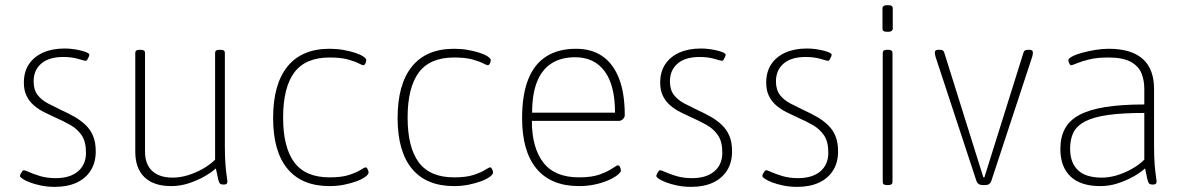

<svg xmlns="http://www.w3.org/2000/svg" viewBox="-20 -719 4630 748"><path d="M194 9Q165 9 140.5 4Q116 -1 97.5 -8Q79 -15 68.5 -22Q58 -29 58 -33Q58 -37 60.5 -42Q63 -47 66.5 -51.5Q70 -56 72 -56Q77 -56 93.5 -48.5Q110 -41 136.5 -33Q163 -25 197 -25Q253 -25 284 -51.5Q315 -78 315 -124Q315 -167 298.5 -191.5Q282 -216 255 -231.5Q228 -247 196 -261Q174 -271 152 -282Q130 -293 112 -308.5Q94 -324 83.5 -345.5Q73 -367 73 -397Q73 -439 92.5 -468.5Q112 -498 147.5 -514Q183 -530 232 -530Q250 -530 267 -527.5Q284 -525 297.5 -521.5Q311 -518 319.5 -514Q328 -510 328 -506Q328 -503 325.5 -497Q323 -491 320 -486.5Q317 -482 314 -482Q310 -482 285 -489.5Q260 -497 226 -497Q171 -497 141 -471.5Q111 -446 111 -402Q111 -369 126.5 -349Q142 -329 167 -316Q192 -303 219 -290Q248 -277 272 -263Q296 -249 314.5 -231Q333 -213 343 -188.5Q353 -164 353 -129Q353 -86 333.5 -55Q314 -24 278.5 -7.5Q243 9 194 9Z M647 6Q579 6 543 -28.5Q507 -63 507 -128V-513Q507 -519 511 -522Q515 -525 524 -525H528Q537 -525 541 -522Q545 -519 545 -513V-128Q545 -79 573 -53Q601 -27 653 -27Q681 -27 711 -36Q741 -45 769.5 -61Q798 -77 818 -97V-513Q818 -519 822 -522Q826 -525 835 -525H839Q848 -525 852 -522Q856 -519 856 -513V-150Q856 -106 858.5 -76.5Q861 -47 863.5 -31.5Q866 -16 866 -12Q866 -9 865 -6.5Q864 -4 862 -2.5Q860 -1 857 -0.5Q854 0 850 0Q842 0 837.5 -3.5Q833 -7 830 -20.5Q827 -34 821 -63Q805 -48 777 -32Q749 -16 715.5 -5Q682 6 647 6Z M1264 6Q1156 6 1100 -61.5Q1044 -129 1044 -259Q1044 -391 1100 -460Q1156 -529 1264 -529Q1292 -529 1317.5 -524.5Q1343 -520 1363 -513.5Q1383 -507 1395 -499Q1407 -491 1407 -485Q1407 -482 1405.5 -477Q1404 -472 1401.5 -468.5Q1399 -465 1396 -465Q1391 -465 1376.5 -472.5Q1362 -480 1335 -487.5Q1308 -495 1264 -495Q1170 -495 1126.5 -436.5Q1083 -378 1083 -261Q1083 -145 1126.5 -86.5Q1170 -28 1264 -28Q1311 -28 1340 -37.5Q1369 -47 1384.5 -57Q1400 -67 1405 -67Q1408 -67 1410.5 -63Q1413 -59 1414.5 -54.5Q1416 -50 1416 -47Q1416 -40 1403.5 -30.5Q1391 -21 1369.5 -13Q1348 -5 1321 0.5Q1294 6 1264 6Z M1749 6Q1641 6 1585 -61.5Q1529 -129 1529 -259Q1529 -391 1585 -460Q1641 -529 1749 -529Q1777 -529 1802.5 -524.5Q1828 -520 1848 -513.5Q1868 -507 1880 -499Q1892 -491 1892 -485Q1892 -482 1890.5 -477Q1889 -472 1886.5 -468.5Q1884 -465 1881 -465Q1876 -465 1861.5 -472.5Q1847 -480 1820 -487.5Q1793 -495 1749 -495Q1655 -495 1611.5 -436.5Q1568 -378 1568 -261Q1568 -145 1611.5 -86.5Q1655 -28 1749 -28Q1796 -28 1825 -37.5Q1854 -47 1869.5 -57Q1885 -67 1890 -67Q1893 -67 1895.5 -63Q1898 -59 1899.5 -54.5Q1901 -50 1901 -47Q1901 -40 1888.5 -30.5Q1876 -21 1854.5 -13Q1833 -5 1806 0.5Q1779 6 1749 6Z M2236 6Q2127 6 2070.5 -61.5Q2014 -129 2014 -259Q2014 -349 2037.5 -409Q2061 -469 2108 -499Q2155 -529 2224 -529Q2285 -529 2327 -500Q2369 -471 2391.5 -413.5Q2414 -356 2414 -270Q2414 -265 2411 -260Q2408 -255 2402.5 -251.5Q2397 -248 2391 -248H2052Q2052 -144 2096.5 -86Q2141 -28 2236 -28Q2287 -28 2318.5 -40Q2350 -52 2366.5 -63.5Q2383 -75 2388 -75Q2391 -75 2393.5 -71.5Q2396 -68 2397.5 -63Q2399 -58 2399 -55Q2399 -48 2386 -37.5Q2373 -27 2350.5 -17Q2328 -7 2298.5 -0.5Q2269 6 2236 6ZM2053 -280H2376Q2376 -387 2335.5 -441.5Q2295 -496 2221 -496Q2166 -496 2128.5 -472Q2091 -448 2072 -400Q2053 -352 2053 -280Z M2673 9Q2644 9 2619.5 4Q2595 -1 2576.5 -8Q2558 -15 2547.5 -22Q2537 -29 2537 -33Q2537 -37 2539.5 -42Q2542 -47 2545.5 -51.5Q2549 -56 2551 -56Q2556 -56 2572.5 -48.5Q2589 -41 2615.5 -33Q2642 -25 2676 -25Q2732 -25 2763 -51.5Q2794 -78 2794 -124Q2794 -167 2777.5 -191.5Q2761 -216 2734 -231.5Q2707 -247 2675 -261Q2653 -271 2631 -282Q2609 -293 2591 -308.5Q2573 -324 2562.5 -345.5Q2552 -367 2552 -397Q2552 -439 2571.5 -468.5Q2591 -498 2626.5 -514Q2662 -530 2711 -530Q2729 -530 2746 -527.5Q2763 -525 2776.5 -521.5Q2790 -518 2798.5 -514Q2807 -510 2807 -506Q2807 -503 2804.5 -497Q2802 -491 2799 -486.5Q2796 -482 2793 -482Q2789 -482 2764 -489.5Q2739 -497 2705 -497Q2650 -497 2620 -471.5Q2590 -446 2590 -402Q2590 -369 2605.5 -349Q2621 -329 2646 -316Q2671 -303 2698 -290Q2727 -277 2751 -263Q2775 -249 2793.5 -231Q2812 -213 2822 -188.5Q2832 -164 2832 -129Q2832 -86 2812.5 -55Q2793 -24 2757.5 -7.5Q2722 9 2673 9Z M3086 9Q3057 9 3032.5 4Q3008 -1 2989.5 -8Q2971 -15 2960.5 -22Q2950 -29 2950 -33Q2950 -37 2952.5 -42Q2955 -47 2958.5 -51.5Q2962 -56 2964 -56Q2969 -56 2985.5 -48.5Q3002 -41 3028.5 -33Q3055 -25 3089 -25Q3145 -25 3176 -51.5Q3207 -78 3207 -124Q3207 -167 3190.5 -191.5Q3174 -216 3147 -231.5Q3120 -247 3088 -261Q3066 -271 3044 -282Q3022 -293 3004 -308.5Q2986 -324 2975.5 -345.5Q2965 -367 2965 -397Q2965 -439 2984.5 -468.5Q3004 -498 3039.5 -514Q3075 -530 3124 -530Q3142 -530 3159 -527.5Q3176 -525 3189.5 -521.5Q3203 -518 3211.5 -514Q3220 -510 3220 -506Q3220 -503 3217.5 -497Q3215 -491 3212 -486.5Q3209 -482 3206 -482Q3202 -482 3177 -489.5Q3152 -497 3118 -497Q3063 -497 3033 -471.5Q3003 -446 3003 -402Q3003 -369 3018.5 -349Q3034 -329 3059 -316Q3084 -303 3111 -290Q3140 -277 3164 -263Q3188 -249 3206.5 -231Q3225 -213 3235 -188.5Q3245 -164 3245 -129Q3245 -86 3225.5 -55Q3206 -24 3170.5 -7.5Q3135 9 3086 9Z M3435 2Q3427 2 3423 -1Q3419 -4 3419 -10V-513Q3419 -519 3423 -522Q3427 -525 3435 -525H3441Q3449 -525 3453 -522Q3457 -519 3457 -513V-10Q3457 -4 3453 -1Q3449 2 3441 2ZM3438 -595Q3427 -595 3422.5 -598Q3418 -601 3418 -607V-687Q3418 -692 3422.5 -695.5Q3427 -699 3438 -699Q3449 -699 3453.5 -696Q3458 -693 3458 -687V-607Q3458 -602 3453.5 -598.5Q3449 -595 3438 -595Z M3809 2Q3799 2 3793 -2Q3787 -6 3784 -14L3625 -497Q3624 -500 3623 -505Q3622 -510 3622 -513Q3622 -520 3625.5 -522.5Q3629 -525 3635 -525H3642Q3649 -525 3653 -522.5Q3657 -520 3659 -513L3811 -28H3815L3967 -513Q3969 -520 3973 -522.5Q3977 -525 3984 -525H3991Q3997 -525 4000.5 -522.5Q4004 -520 4004 -513Q4004 -510 4003 -505Q4002 -500 4001 -497L3842 -14Q3839 -6 3833.5 -2Q3828 2 3817 2Z M4267 6Q4190 6 4150.5 -31.5Q4111 -69 4111 -139Q4111 -185 4129 -218Q4147 -251 4185.5 -271.5Q4224 -292 4286.5 -302Q4349 -312 4438 -312V-374Q4438 -406 4427 -433.5Q4416 -461 4385.5 -478Q4355 -495 4298 -495Q4254 -495 4223.5 -487.5Q4193 -480 4175.5 -472.5Q4158 -465 4153 -465Q4151 -465 4149 -467Q4147 -469 4145.5 -472.5Q4144 -476 4143 -479.5Q4142 -483 4142 -485Q4142 -491 4157 -499Q4172 -507 4196 -513.5Q4220 -520 4247 -524.5Q4274 -529 4299 -529Q4345 -529 4378.5 -518.5Q4412 -508 4433.5 -488Q4455 -468 4465.5 -439Q4476 -410 4476 -373V-150Q4476 -106 4478.5 -76.5Q4481 -47 4483.5 -31.5Q4486 -16 4486 -12Q4486 -9 4485 -6.5Q4484 -4 4482 -2.5Q4480 -1 4477 -0.5Q4474 0 4470 0Q4462 0 4457.5 -3.5Q4453 -7 4450 -20.5Q4447 -34 4441 -63Q4425 -48 4397 -32Q4369 -16 4335.5 -5Q4302 6 4267 6ZM4273 -27Q4301 -27 4331 -36Q4361 -45 4389.5 -61Q4418 -77 4438 -97V-279Q4352 -279 4296 -271Q4240 -263 4207.5 -246Q4175 -229 4162 -203Q4149 -177 4149 -140Q4149 -85 4179.5 -56Q4210 -27 4273 -27Z"/></svg>

Font: Asap Thin
Style: Regular
Weight: 250
Designer: Pablo Cosgaya
Foundry: Omnibus-Type
Version: Version 3.001